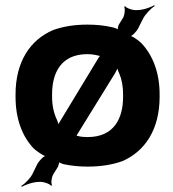

<svg xmlns="http://www.w3.org/2000/svg" viewBox="-20 -633 666 741"><path d="M124 0 108 33C99 54 76 76 62 85L64 88C78 80 108 69 131 69H139C150 69 173 77 177 84L181 82C176 75 179 51 185 41L204 10C206 4 210 -7 208 -11L205 -10C206 -6 219 -1 227 1C256 7 286 10 318 10C368 10 413 3 452 -11C540 -49 596 -134 596 -259V-269C596 -352 570 -419 527 -465C518 -475 489 -496 478 -496L479 -492C489 -492 508 -512 514 -525L531 -559C541 -579 563 -601 577 -610L575 -613C561 -604 531 -594 509 -594H501C490 -594 467 -602 463 -609L459 -607C464 -600 461 -576 456 -566L438 -537C436 -532 433 -519 435 -515L438 -517C436 -521 420 -527 412 -528C382 -535 351 -538 317 -538C267 -538 224 -531 185 -517C96 -479 40 -394 40 -269V-259C40 -174 66 -106 110 -60C121 -50 150 -29 161 -29V-33C150 -33 131 -13 124 0ZM181 -259V-269C181 -351 215 -424 317 -424C331 -424 345 -422 357 -419C361 -418 368 -416 372 -417L370 -421C368 -420 363 -414 361 -411L215 -170C210 -162 202 -150 202 -143L207 -142C207 -149 204 -161 200 -170C188 -195 181 -225 181 -259ZM318 -104C304 -104 292 -105 281 -108C279 -108 272 -110 271 -109L274 -105C275 -106 277 -112 278 -114L425 -352C430 -361 436 -373 436 -380H431C431 -373 435 -360 440 -350C450 -327 455 -300 455 -269V-259C455 -176 420 -104 318 -104Z"/></svg>

Font: Asimov
Style: EdgeWide
Weight: 500
Designer: Google
Version: Version 2.000980: 2014